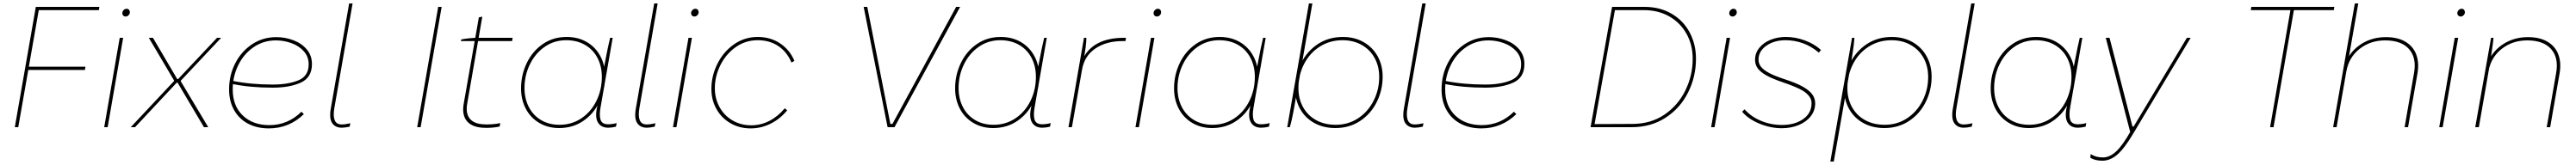

<svg xmlns="http://www.w3.org/2000/svg" viewBox="-20 -740 14956 960"><path d="M476 -352 473 -333H134L137 -352ZM66 0 188 -700H557L554 -681H205L86 0Z M675 -520H695L605 0H585ZM690 -663Q690 -673 697.5 -681Q705 -689 715 -689Q724 -689 729 -683Q734 -677 734 -669Q734 -659 726.5 -651.5Q719 -644 710 -644Q701 -644 695.5 -649.5Q690 -655 690 -663Z M990 -268 991 -271 844 -520H868L1009 -280H1014L1240 -520H1264L1030 -271L1029 -268L1189 0H1164L1011 -259H1006L764 0H739Z M1310 -220Q1310 -302 1345.5 -371.5Q1381 -441 1443.5 -482.5Q1506 -524 1584 -524Q1635 -524 1683 -506Q1731 -488 1761 -452.5Q1791 -417 1791 -367Q1791 -289 1726.5 -259.5Q1662 -230 1563 -230Q1432 -230 1326 -252L1328 -270Q1436 -248 1563 -248Q1652 -248 1712 -272.5Q1772 -297 1772 -366Q1772 -410 1744 -441.5Q1716 -473 1672 -489Q1628 -505 1582 -505Q1509 -505 1451.5 -465Q1394 -425 1362.5 -359.5Q1331 -294 1331 -220Q1331 -124 1389.5 -68Q1448 -12 1544 -12Q1598 -12 1645 -32Q1692 -52 1730 -90L1744 -76Q1702 -35 1651 -14Q1600 7 1541 7Q1472 7 1420 -20.5Q1368 -48 1339 -99.5Q1310 -151 1310 -220Z M1901 -112 2007 -720H2027L1921 -111Q1913 -66 1923 -41Q1933 -16 1963 -16Q1985 -16 2014 -23L2010 -3Q1982 3 1964 3Q1926 3 1908 -24.5Q1890 -52 1901 -112Z M2524 -700H2544L2422 0H2402Z M2672 -136 2760 -639 2780 -643 2692 -135Q2683 -82 2706 -51.5Q2729 -21 2783 -17Q2805 -15 2834.5 -17Q2864 -19 2884 -24L2881 -4Q2861 1 2832.5 3Q2804 5 2779 3Q2716 -2 2688.5 -38Q2661 -74 2672 -136ZM2748 -520H2956L2953 -501H2656L2657 -510Q2672 -514 2701 -517Q2730 -520 2748 -520Z M3447 -119 3461 -178 3485 -339Q3489 -358 3492 -376Q3510 -472 3522 -520H3537L3467 -118Q3458 -70 3466.5 -43.5Q3475 -17 3510 -17Q3535 -17 3560 -24L3556 -3Q3532 3 3511 3Q3469 3 3451 -28Q3433 -59 3447 -119ZM3493 -297Q3493 -218 3460.5 -148.5Q3428 -79 3367 -37Q3306 5 3226 5Q3161 5 3110.5 -25Q3060 -55 3032.5 -107.5Q3005 -160 3005 -226Q3005 -304 3038 -373Q3071 -442 3131 -483.5Q3191 -525 3269 -525Q3336 -525 3386.5 -495.5Q3437 -466 3465 -414Q3493 -362 3493 -297ZM3025 -228Q3025 -166 3050 -117.5Q3075 -69 3121 -41.5Q3167 -14 3228 -14Q3299 -14 3355 -51.5Q3411 -89 3442.5 -153Q3474 -217 3474 -293Q3474 -354 3449 -402.5Q3424 -451 3377 -478.5Q3330 -506 3267 -506Q3197 -506 3142 -467.5Q3087 -429 3056 -365Q3025 -301 3025 -228Z M3672 -112 3778 -720H3798L3692 -111Q3684 -66 3694 -41Q3704 -16 3734 -16Q3756 -16 3785 -23L3781 -3Q3753 3 3735 3Q3697 3 3679 -24.5Q3661 -52 3672 -112Z M3977 -520H3997L3907 0H3887ZM3992 -663Q3992 -673 3999.5 -681Q4007 -689 4017 -689Q4026 -689 4031 -683Q4036 -677 4036 -669Q4036 -659 4028.5 -651.5Q4021 -644 4012 -644Q4003 -644 3997.5 -649.5Q3992 -655 3992 -663Z M4110 -223Q4110 -298 4144.5 -368Q4179 -438 4240.5 -481.5Q4302 -525 4379 -525Q4453 -525 4509 -487.5Q4565 -450 4592 -386L4575 -376Q4549 -438 4498.5 -472Q4448 -506 4379 -506Q4307 -506 4250 -465Q4193 -424 4161.5 -359.5Q4130 -295 4130 -227Q4130 -167 4157 -117.5Q4184 -68 4232.5 -39.5Q4281 -11 4341 -11Q4397 -11 4446.5 -36.5Q4496 -62 4536 -110L4550 -98Q4509 -48 4454 -20.5Q4399 7 4338 7Q4273 7 4221 -23Q4169 -53 4139.5 -105.5Q4110 -158 4110 -223Z M4994 -700H5015L5149 -19H5161L5531 -700H5554L5173 0H5133Z M5967 -119 5981 -178 6005 -339Q6009 -358 6012 -376Q6030 -472 6042 -520H6057L5987 -118Q5978 -70 5986.5 -43.5Q5995 -17 6030 -17Q6055 -17 6080 -24L6076 -3Q6052 3 6031 3Q5989 3 5971 -28Q5953 -59 5967 -119ZM6013 -297Q6013 -218 5980.5 -148.5Q5948 -79 5887 -37Q5826 5 5746 5Q5681 5 5630.5 -25Q5580 -55 5552.5 -107.5Q5525 -160 5525 -226Q5525 -304 5558 -373Q5591 -442 5651 -483.5Q5711 -525 5789 -525Q5856 -525 5906.5 -495.5Q5957 -466 5985 -414Q6013 -362 6013 -297ZM5545 -228Q5545 -166 5570 -117.5Q5595 -69 5641 -41.5Q5687 -14 5748 -14Q5819 -14 5875 -51.5Q5931 -89 5962.5 -153Q5994 -217 5994 -293Q5994 -354 5969 -402.5Q5944 -451 5897 -478.5Q5850 -506 5787 -506Q5717 -506 5662 -467.5Q5607 -429 5576 -365Q5545 -301 5545 -228Z M6273 -520H6287Q6287 -499 6282.5 -463Q6278 -427 6270 -388L6265 -395Q6295 -458 6355.5 -489Q6416 -520 6503 -520H6517L6514 -501Q6506 -501 6497 -501Q6403 -501 6339.5 -458Q6276 -415 6262 -336L6203 0H6183Z M6662 -520H6682L6592 0H6572ZM6677 -663Q6677 -673 6684.5 -681Q6692 -689 6702 -689Q6711 -689 6716 -683Q6721 -677 6721 -669Q6721 -659 6713.5 -651.5Q6706 -644 6697 -644Q6688 -644 6682.5 -649.5Q6677 -655 6677 -663Z M7238 -119 7252 -178 7276 -339Q7280 -358 7283 -376Q7301 -472 7313 -520H7328L7258 -118Q7249 -70 7257.5 -43.5Q7266 -17 7301 -17Q7326 -17 7351 -24L7347 -3Q7323 3 7302 3Q7260 3 7242 -28Q7224 -59 7238 -119ZM7284 -297Q7284 -218 7251.5 -148.5Q7219 -79 7158 -37Q7097 5 7017 5Q6952 5 6901.5 -25Q6851 -55 6823.5 -107.5Q6796 -160 6796 -226Q6796 -304 6829 -373Q6862 -442 6922 -483.5Q6982 -525 7060 -525Q7127 -525 7177.5 -495.5Q7228 -466 7256 -414Q7284 -362 7284 -297ZM6816 -228Q6816 -166 6841 -117.5Q6866 -69 6912 -41.5Q6958 -14 7019 -14Q7090 -14 7146 -51.5Q7202 -89 7233.5 -153Q7265 -217 7265 -293Q7265 -354 7240 -402.5Q7215 -451 7168 -478.5Q7121 -506 7058 -506Q6988 -506 6933 -467.5Q6878 -429 6847 -365Q6816 -301 6816 -228Z M7579 -720H7599L7538 -368L7536 -354L7497 -135Q7490 -94 7482 -56Q7474 -18 7468 0H7453ZM7499 -223Q7499 -302 7533 -371.5Q7567 -441 7630 -483Q7693 -525 7776 -525Q7844 -525 7896.5 -495Q7949 -465 7978 -412.5Q8007 -360 8007 -294Q8007 -216 7973 -147Q7939 -78 7876.5 -36.5Q7814 5 7733 5Q7663 5 7610 -24.5Q7557 -54 7528 -106Q7499 -158 7499 -223ZM7987 -292Q7987 -354 7960.5 -402.5Q7934 -451 7885.5 -478.5Q7837 -506 7774 -506Q7700 -506 7641.5 -468.5Q7583 -431 7550.5 -367Q7518 -303 7518 -227Q7518 -166 7544.5 -117.5Q7571 -69 7620 -41.5Q7669 -14 7735 -14Q7808 -14 7865.5 -52.5Q7923 -91 7955 -155Q7987 -219 7987 -292Z M8131 -112 8237 -720H8257L8151 -111Q8143 -66 8153 -41Q8163 -16 8193 -16Q8215 -16 8244 -23L8240 -3Q8212 3 8194 3Q8156 3 8138 -24.5Q8120 -52 8131 -112Z M8349 -220Q8349 -302 8384.5 -371.5Q8420 -441 8482.5 -482.5Q8545 -524 8623 -524Q8674 -524 8722 -506Q8770 -488 8800 -452.5Q8830 -417 8830 -367Q8830 -289 8765.5 -259.5Q8701 -230 8602 -230Q8471 -230 8365 -252L8367 -270Q8475 -248 8602 -248Q8691 -248 8751 -272.5Q8811 -297 8811 -366Q8811 -410 8783 -441.5Q8755 -473 8711 -489Q8667 -505 8621 -505Q8548 -505 8490.5 -465Q8433 -425 8401.5 -359.5Q8370 -294 8370 -220Q8370 -124 8428.5 -68Q8487 -12 8583 -12Q8637 -12 8684 -32Q8731 -52 8769 -90L8783 -76Q8741 -35 8690 -14Q8639 7 8580 7Q8511 7 8459 -20.5Q8407 -48 8378 -99.5Q8349 -151 8349 -220Z M9339 -700H9528Q9616 -700 9684 -660.5Q9752 -621 9789 -552Q9826 -483 9826 -398Q9826 -294 9780.5 -202.5Q9735 -111 9650 -55.5Q9565 0 9452 0H9214ZM9223 -18 9455 -19Q9564 -19 9643.5 -73.5Q9723 -128 9765 -215Q9807 -302 9807 -398Q9807 -479 9771 -543.5Q9735 -608 9671 -644.5Q9607 -681 9524 -681H9342L9357 -690L9235 -5Z M10004 -520H10024L9934 0H9914ZM10019 -663Q10019 -673 10026.5 -681Q10034 -689 10044 -689Q10053 -689 10058 -683Q10063 -677 10063 -669Q10063 -659 10055.5 -651.5Q10048 -644 10039 -644Q10030 -644 10024.5 -649.5Q10019 -655 10019 -663Z M10094 -90 10108 -104Q10146 -61 10203.5 -37Q10261 -13 10325 -13Q10400 -13 10448 -47Q10496 -81 10497 -137Q10498 -159 10485 -177.5Q10472 -196 10447 -212Q10408 -235 10328 -262Q10269 -282 10234.5 -301.5Q10200 -321 10184.5 -342.5Q10169 -364 10169 -392Q10169 -431 10193.5 -461.5Q10218 -492 10259 -508.5Q10300 -525 10347 -525Q10404 -525 10459 -504.5Q10514 -484 10552 -449L10539 -434Q10497 -470 10448 -488Q10399 -506 10346 -506Q10280 -506 10234.5 -474Q10189 -442 10189 -393Q10189 -365 10210.5 -343.5Q10232 -322 10281 -301Q10316 -287 10341 -279Q10406 -258 10444 -237Q10482 -216 10500 -192.5Q10518 -169 10518 -139Q10518 -97 10492.5 -64Q10467 -31 10422.5 -12.5Q10378 6 10324 6Q10258 6 10193.5 -21Q10129 -48 10094 -90Z M10732 -520H10746Q10743 -479 10736 -435Q10729 -391 10725 -366L10723 -354L10722 -347L10626 200H10606ZM10686 -223Q10686 -302 10720 -371.5Q10754 -441 10817 -483Q10880 -525 10963 -525Q11031 -525 11083.5 -495Q11136 -465 11165 -412.5Q11194 -360 11194 -294Q11194 -216 11160 -147Q11126 -78 11063.5 -36.5Q11001 5 10920 5Q10850 5 10797 -24.5Q10744 -54 10715 -106Q10686 -158 10686 -223ZM11174 -292Q11174 -354 11147.5 -402.5Q11121 -451 11072.5 -478.5Q11024 -506 10961 -506Q10887 -506 10828.5 -468.5Q10770 -431 10737.5 -367Q10705 -303 10705 -227Q10705 -166 10731.5 -117.5Q10758 -69 10807 -41.5Q10856 -14 10922 -14Q10995 -14 11052.5 -52.5Q11110 -91 11142 -155Q11174 -219 11174 -292Z M11318 -112 11424 -720H11444L11338 -111Q11330 -66 11340 -41Q11350 -16 11380 -16Q11402 -16 11431 -23L11427 -3Q11399 3 11381 3Q11343 3 11325 -24.5Q11307 -52 11318 -112Z M11979 -119 11993 -178 12017 -339Q12021 -358 12024 -376Q12042 -472 12054 -520H12069L11999 -118Q11990 -70 11998.5 -43.5Q12007 -17 12042 -17Q12067 -17 12092 -24L12088 -3Q12064 3 12043 3Q12001 3 11983 -28Q11965 -59 11979 -119ZM12025 -297Q12025 -218 11992.5 -148.5Q11960 -79 11899 -37Q11838 5 11758 5Q11693 5 11642.5 -25Q11592 -55 11564.5 -107.5Q11537 -160 11537 -226Q11537 -304 11570 -373Q11603 -442 11663 -483.5Q11723 -525 11801 -525Q11868 -525 11918.5 -495.5Q11969 -466 11997 -414Q12025 -362 12025 -297ZM11557 -228Q11557 -166 11582 -117.5Q11607 -69 11653 -41.5Q11699 -14 11760 -14Q11831 -14 11887 -51.5Q11943 -89 11974.5 -153Q12006 -217 12006 -293Q12006 -354 11981 -402.5Q11956 -451 11909 -478.5Q11862 -506 11799 -506Q11729 -506 11674 -467.5Q11619 -429 11588 -365Q11557 -301 11557 -228Z M12115 177 12118 156Q12146 176 12188 176Q12229 176 12267.5 139Q12306 102 12353 17L12351 44L12205 -520H12227L12360 -4H12367L12676 -520H12698L12364 38Q12313 124 12272 159.5Q12231 195 12185 195Q12164 195 12146 190.5Q12128 186 12115 177Z M13278 -686H13298L13179 0H13159ZM13050 -700H13532L13529 -681H13047Z M13651 -720H13671L13545 0H13525ZM13831 -524Q13901 -524 13946 -496.5Q13991 -469 14008 -421.5Q14025 -374 14015 -315L13960 0H13940L13995 -317Q14010 -404 13965.5 -454.5Q13921 -505 13827 -505Q13741 -505 13678.5 -455.5Q13616 -406 13602 -325L13599 -379Q13628 -446 13690 -485Q13752 -524 13831 -524Z M14231 -520H14251L14161 0H14141ZM14246 -663Q14246 -673 14253.5 -681Q14261 -689 14271 -689Q14280 -689 14285 -683Q14290 -677 14290 -669Q14290 -659 14282.5 -651.5Q14275 -644 14266 -644Q14257 -644 14251.5 -649.5Q14246 -655 14246 -663Z M14442 -520H14456Q14455 -506 14453 -490Q14451 -474 14448 -455Q14444 -424 14439 -393L14438 -385L14371 0H14350ZM14656 -524Q14726 -524 14771 -496.5Q14816 -469 14833 -421.5Q14850 -374 14840 -315L14785 0H14765L14820 -317Q14835 -404 14790.5 -454.5Q14746 -505 14652 -505Q14566 -505 14503.5 -455.5Q14441 -406 14427 -325L14424 -379Q14453 -446 14515 -485Q14577 -524 14656 -524Z"/></svg>

Font: Fixel Italic Variable Display Thin
Style: Italic
Weight: 100
Italic angle: -10°
Designer: AlfaBravo + MacPaw
Foundry: Kyrylo Tkachov, Marchela Mozhyna, Serhii Makarenko, Maria Weinstein, Zakhar Kryvoshyya
Version: Version 1.210;Glyphs 3.2 (3217)